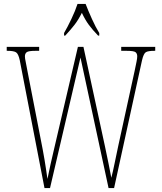

<svg xmlns="http://www.w3.org/2000/svg" viewBox="-20 -951 818 971"><path d="M80 -646Q73 -679 61 -686.5Q49 -694 17 -694H14V-714H178V-694H161Q124 -694 115 -687Q106 -680 106 -666Q106 -656 110 -638Q114 -620 119 -591L196 -195Q202 -164 205.5 -141.5Q209 -119 212.5 -97Q216 -75 220 -46Q228 -87 235.5 -119.5Q243 -152 252 -191L374 -714H402L511 -210Q521 -164 528.5 -126Q536 -88 543 -52Q551 -82 560 -127Q569 -172 578 -213L661 -593Q667 -622 670.5 -639Q674 -656 674 -666Q674 -680 665.5 -687Q657 -694 619 -694H593V-714H765V-694H762Q729 -694 717.5 -687Q706 -680 698 -645L557 0H529L387 -660L233 0H205ZM304 -784Q321 -813 341 -855Q361 -897 372 -931H413Q426 -897 445 -855Q464 -813 482 -784V-771H476Q448 -800 429.5 -825Q411 -850 394 -886Q376 -850 356.5 -825Q337 -800 310 -771H304Z"/></svg>

Font: Noto Serif Ethiopic ExtraCondensed Thin
Style: Regular
Weight: 100
Width: 2
Designer: Monotype Design Team
Foundry: Monotype Imaging Inc.
Version: Version 2.102; ttfautohint (v1.8.4.7-5d5b)